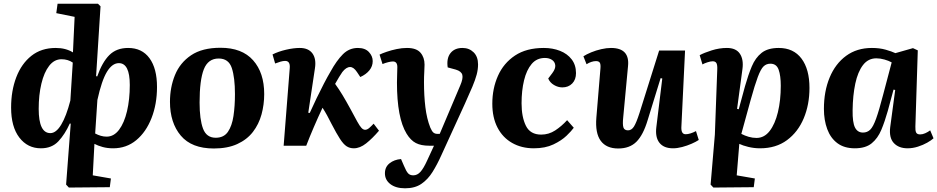

<svg xmlns="http://www.w3.org/2000/svg" viewBox="-20 -787 5062 1037"><path d="M499 -376 505 -374Q532 -451 570.5 -489.5Q609 -528 672 -528Q747 -528 787.5 -472.5Q828 -417 828 -317Q828 -225 798.5 -149.5Q769 -74 716 -30Q663 14 591 14Q560 14 534.5 7Q509 0 490 -10L481 160L579 177L573 224L352 226L337 210L362 -119L357 -120Q331 -62 295.5 -24Q260 14 201 14Q129 14 84.5 -44Q40 -102 40 -206Q40 -297 68 -370Q96 -443 149.5 -485.5Q203 -528 281 -528Q335 -528 374 -504L383 -696L284 -716L291 -767H509L523 -753ZM252 -68Q283 -68 310.5 -113.5Q338 -159 360 -244L373 -449Q347 -467 312 -467Q273 -467 245.5 -431.5Q218 -396 203.5 -335Q189 -274 189 -199Q189 -68 252 -68ZM622 -446Q586 -446 557.5 -399Q529 -352 506 -247L494 -66Q509 -58 524.5 -53.5Q540 -49 556 -49Q595 -49 623 -86Q651 -123 666 -186.5Q681 -250 681 -328Q681 -446 622 -446Z M1135 15Q1015 15 956.5 -54.5Q898 -124 898 -237Q898 -315 925 -381.5Q952 -448 1012 -488.5Q1072 -529 1171 -529Q1287 -529 1347 -461.5Q1407 -394 1407 -279Q1407 -222 1392.5 -169Q1378 -116 1346 -74.5Q1314 -33 1261.5 -9Q1209 15 1135 15ZM1145 -43Q1189 -43 1211 -75Q1233 -107 1241 -160.5Q1249 -214 1249 -279Q1249 -368 1232 -419.5Q1215 -471 1161 -471Q1104 -471 1081 -413Q1058 -355 1058 -233Q1058 -142 1076.5 -92.5Q1095 -43 1145 -43Z M1645 -178 1653 -177Q1670 -215 1690 -256.5Q1710 -298 1729.5 -335.5Q1749 -373 1765 -400Q1798 -460 1832 -494Q1866 -528 1913 -528Q1952 -528 1972.5 -506Q1993 -484 1993 -457Q1993 -429 1975 -407Q1957 -385 1926 -371L1908 -398Q1890 -425 1871 -425Q1850 -425 1829 -398Q1821 -387 1811.5 -371Q1802 -355 1790 -334Q1811 -305 1830 -273.5Q1849 -242 1873 -198Q1896 -155 1909.5 -130.5Q1923 -106 1932.5 -96Q1942 -86 1952 -86Q1963 -86 1974.5 -96Q1986 -106 1998 -119L2027 -81Q1991 -39 1957.5 -12.5Q1924 14 1891 14Q1869 14 1852 3Q1835 -8 1816.5 -36.5Q1798 -65 1771 -117Q1758 -143 1746.5 -164Q1735 -185 1722 -205Q1698 -154 1675 -100.5Q1652 -47 1634 0H1512L1545 -420Q1548 -458 1520 -458Q1509 -458 1495 -454Q1481 -450 1466 -444L1452 -493Q1484 -509 1525 -518.5Q1566 -528 1599 -528Q1646 -528 1667.5 -498.5Q1689 -469 1681 -418Z M2363 53Q2341 102 2316 142Q2291 182 2256 206Q2221 230 2168 230Q2118 230 2088.5 207.5Q2059 185 2059 149Q2059 115 2084 95Q2109 75 2146 72L2162 109Q2174 138 2184 149Q2194 160 2212 160Q2234 160 2251 141Q2268 122 2287 80L2324 0H2298Q2254 0 2226 -14.5Q2198 -29 2176 -65Q2124 -150 2124 -341Q2124 -360 2125 -384.5Q2126 -409 2126 -425Q2126 -455 2102 -455Q2092 -455 2076 -451Q2060 -447 2046 -441L2030 -492Q2044 -499 2069 -507.5Q2094 -516 2122.5 -522Q2151 -528 2178 -528Q2229 -528 2251 -502.5Q2273 -477 2273 -438Q2273 -421 2271.5 -397.5Q2270 -374 2270 -343Q2270 -270 2277.5 -208Q2285 -146 2304 -98Q2313 -77 2321.5 -70.5Q2330 -64 2342 -64H2355L2466 -326Q2482 -363 2477 -382.5Q2472 -402 2442 -411L2398 -423Q2391 -472 2413 -500Q2435 -528 2478 -528Q2514 -528 2538 -504.5Q2562 -481 2562 -439Q2562 -412 2554.5 -384Q2547 -356 2531.5 -319Q2516 -282 2491 -227Z M2917 -528Q2965 -528 3004.5 -512.5Q3044 -497 3067.5 -466.5Q3091 -436 3091 -392Q3091 -357 3070.5 -336Q3050 -315 3017 -315Q2994 -315 2972 -328Q2950 -341 2941 -363L2963 -392Q2981 -416 2979 -434.5Q2977 -453 2961.5 -463.5Q2946 -474 2923 -474Q2879 -474 2851.5 -441.5Q2824 -409 2810.5 -353.5Q2797 -298 2797 -229Q2797 -155 2820.5 -107.5Q2844 -60 2903 -60Q2944 -60 2978.5 -82.5Q3013 -105 3043 -138L3079 -97Q3067 -80 3040 -54Q3013 -28 2969 -7Q2925 14 2863 14Q2797 14 2746 -15Q2695 -44 2667 -98Q2639 -152 2639 -227Q2639 -309 2669.5 -377.5Q2700 -446 2761.5 -487Q2823 -528 2917 -528Z M3131 -483Q3148 -494 3173.5 -504.5Q3199 -515 3227.5 -521.5Q3256 -528 3280 -528Q3382 -528 3372 -430L3346 -153Q3342 -115 3347 -99Q3352 -83 3372 -83Q3391 -83 3404 -103.5Q3417 -124 3434 -177L3540 -514H3680L3660 -99Q3659 -62 3683 -62Q3695 -62 3709.5 -66.5Q3724 -71 3739 -79L3754 -31Q3739 -21 3715 -10.5Q3691 0 3664.5 7Q3638 14 3615 14Q3565 14 3541.5 -16Q3518 -46 3525 -101L3557 -363L3548 -365L3478 -138Q3454 -58 3417.5 -21.5Q3381 15 3319 15Q3255 15 3224.5 -26.5Q3194 -68 3201 -152L3223 -417Q3225 -440 3219.5 -448.5Q3214 -457 3199 -457Q3187 -457 3173.5 -452.5Q3160 -448 3148 -440Z M3854 -413Q3855 -436 3849.5 -446Q3844 -456 3829 -456Q3818 -456 3801 -450.5Q3784 -445 3774 -439L3759 -489Q3783 -502 3824 -515Q3865 -528 3906 -528Q3955 -528 3976 -497Q3997 -466 3990 -414L3961 -199L3970 -197L4004 -322Q4021 -382 4040.5 -428.5Q4060 -475 4093.5 -501.5Q4127 -528 4186 -528Q4266 -528 4309 -470.5Q4352 -413 4352 -312Q4352 -222 4321 -148Q4290 -74 4230.5 -30Q4171 14 4085 14Q4053 14 4022 6.5Q3991 -1 3973 -10L3959 160L4057 177L4051 224L3833 226L3818 210L3841 -60ZM4141 -443Q4119 -443 4104 -428.5Q4089 -414 4073 -371.5Q4057 -329 4034 -246L3984 -64Q4003 -54 4024 -48Q4045 -42 4066 -42Q4108 -42 4137 -79.5Q4166 -117 4181.5 -181Q4197 -245 4197 -324Q4197 -378 4185.5 -410.5Q4174 -443 4141 -443Z M4924 -104Q4923 -82 4928 -71.5Q4933 -61 4950 -61Q4963 -61 4977.5 -67.5Q4992 -74 5004 -83L5022 -40Q5010 -29 4988 -16.5Q4966 -4 4938 5Q4910 14 4882 14Q4834 14 4807.5 -14.5Q4781 -43 4788 -100L4815 -301L4806 -303L4775 -188Q4759 -131 4740 -85.5Q4721 -40 4688 -13Q4655 14 4597 14Q4540 14 4503 -13.5Q4466 -41 4448 -89.5Q4430 -138 4430 -199Q4430 -294 4461 -368.5Q4492 -443 4550 -485.5Q4608 -528 4689 -528Q4731 -528 4764 -518.5Q4797 -509 4816 -500L4911 -527L4937 -515ZM4641 -71Q4664 -71 4680 -86.5Q4696 -102 4712 -146.5Q4728 -191 4750 -276L4796 -450Q4780 -459 4757 -465.5Q4734 -472 4713 -472Q4669 -472 4641 -435.5Q4613 -399 4599.5 -335.5Q4586 -272 4585 -192Q4584 -125 4598 -98Q4612 -71 4641 -71Z"/></svg>

Font: Literata 36pt
Style: Bold Italic
Weight: 700
Italic angle: -2°
Designer: Latin by Veronika Burian and Jose Scaglione. Greek by Irene Vlachou. Cyrillic by Vera Evstafieva
Foundry: TypeTogether
Version: Version 3.002